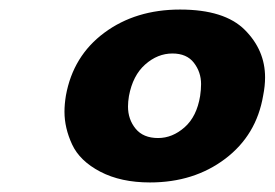

<svg xmlns="http://www.w3.org/2000/svg" viewBox="-20 -729 575 402"><path d="M118 -529Q133 -612 198.5 -660.5Q264 -709 357 -709Q450 -709 492.5 -666.5Q535 -624 535 -567Q535 -549 531 -529Q517 -446 451.5 -396.5Q386 -347 294 -347Q233 -347 190 -369.5Q147 -392 131 -426.5Q115 -461 115 -495Q115 -511 118 -529ZM399 -528Q401 -541 401 -553Q401 -578 386 -597.5Q371 -617 341 -617Q310 -617 284 -594Q258 -571 250 -528Q248 -516 248 -506Q248 -479 264 -459.5Q280 -440 311 -440Q341 -440 366.5 -462.5Q392 -485 399 -528Z"/></svg>

Font: Fz Poppins
Style: Bold Italic
Weight: 700
Italic angle: -10°
Designer: Ninad Kale (Devanagari), Jonny Pinhorn (Latin)
Foundry: Indian Type Foundry
Version: Vit hóa bi Vntype.Com & FontZin.Com